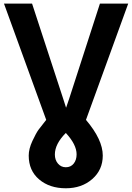

<svg xmlns="http://www.w3.org/2000/svg" viewBox="-20 -806 729 1061"><path d="M2 -786.1H157.2L329.1 -260.7L344.7 -211.9H345.7L362.3 -260.7L532.2 -786.1H688.5L455.1 -143.6Q547.9 -34.2 547.9 53.7Q547.9 132.8 489.7 183.6Q431.6 234.4 343.8 234.4Q253.9 234.4 196.3 185.5Q138.7 136.7 138.7 53.7Q138.7 16.6 159.2 -27.3Q179.7 -71.3 193.8 -90.3Q208 -109.4 235.4 -143.6ZM283.2 47.9Q283.2 78.1 300.3 98.1Q317.4 118.2 343.8 118.2Q371.1 118.2 387.2 98.1Q403.3 78.1 403.3 46.9Q403.3 -6.8 343.8 -71.3Q283.2 -10.7 283.2 47.9Z"/></svg>

Font: Gothic A1 ExtraBold
Style: Regular
Weight: 800
Designer: HanYang I&C Co.,Ltd.
Foundry: HanYang I&C Co.,Ltd.
Version: Version 2.50